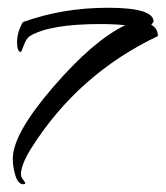

<svg xmlns="http://www.w3.org/2000/svg" viewBox="-20 -403 427 495"><path d="M376 -347 370 -339Q387 -330 387 -310Q181 -212 60 -20Q34 22 34 47Q34 53 39.5 60Q45 67 45 69.5Q45 72 40 72Q27 72 20 50.5Q13 29 13 6Q13 -58 117 -178.5Q221 -299 303 -338Q274 -341 239 -341Q108 -341 57 -310Q48 -304 41.5 -286.5Q35 -269 34 -269Q24 -269 24 -294.5Q24 -320 39 -346Q141 -383 258.5 -383Q376 -383 376 -347Z"/></svg>

Font: Qwigley
Style: Regular
Weight: 400
Designer: Robert E. Leuschke
Foundry: Robert E. Leuschke
Version: Version 1.003